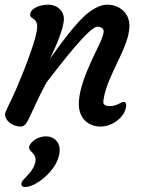

<svg xmlns="http://www.w3.org/2000/svg" viewBox="-20 -525 601 804"><path d="M1 -45.9C1 -22 29.3 4.9 66.4 4.9C97.2 4.9 98.6 -36.1 174.3 -179.2C246.1 -272.9 356 -413.1 387.2 -413.1C400.9 -413.1 414.1 -407.2 414.1 -394C414.1 -384.8 407.7 -364.7 398.9 -345.7C376 -294.9 310.1 -176.3 310.1 -89.8C310.1 -22.5 356.9 4.9 400.4 4.9C451.7 4.9 486.8 -30.3 497.6 -49.3C509.3 -69.8 514.6 -98.1 498 -98.1C485.4 -98.1 471.2 -80.6 439 -80.6C422.4 -80.6 412.6 -86.4 412.6 -97.2C412.6 -100.6 413.1 -104 413.6 -108.4C430.2 -215.3 522 -326.2 522 -417.5C522 -469.7 481.4 -505.4 428.2 -505.4C406.7 -505.4 382.3 -494.6 358.9 -478.5C302.7 -440.9 215.3 -315.4 190.4 -280.3C183.1 -269.5 247.6 -390.1 247.6 -447.3C247.6 -476.6 222.2 -505.4 181.6 -505.4C145.5 -505.4 106.4 -489.3 106.4 -462.9C106.4 -443.8 135.7 -452.1 135.7 -412.1C135.7 -370.6 87.4 -244.6 47.9 -152.3C24.4 -97.7 1 -58.1 1 -45.9ZM102.1 88.9C97.2 108.4 128.9 113.3 128.9 144C128.9 175.8 100.6 204.6 79.1 226.6C65.4 238.8 65.4 258.3 84.5 258.3C133.3 258.3 230 180.2 230 102.5C230 69.3 205.6 45.9 172.4 45.9C141.6 45.9 108.9 65.4 102.1 88.9Z"/></svg>

Font: Courgette
Style: Regular
Weight: 400
Designer: Karolina Lach
Foundry: Karolina Lach
Version: Version 1.002